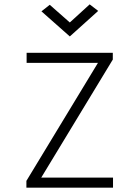

<svg xmlns="http://www.w3.org/2000/svg" viewBox="-20 -860 640 880"><path d="M101 0V-31L429 -572H102V-618H497V-587L169 -46H498V0ZM300 -693 170 -808 208 -838 300 -757 391 -840 430 -810Z"/></svg>

Font: Victor Mono Thin
Style: Regular
Weight: 100
Monospace: yes
Designer: Rune Bjørnerås
Version: Version 1.561;gftools[0.9.30]